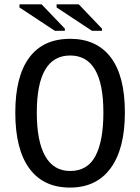

<svg xmlns="http://www.w3.org/2000/svg" viewBox="-20 -846 640 876"><path d="M549.8 -332.5Q549.8 -168 485.1 -79.1Q420.4 9.8 299.3 9.8Q177.7 9.8 113.8 -77.6Q49.8 -165 49.8 -332.5Q49.8 -497.1 113.3 -583Q176.8 -668.9 300.3 -668.9Q420.9 -668.9 485.4 -584.2Q549.8 -499.5 549.8 -332.5ZM451.7 -332.5Q451.7 -592.8 300.3 -592.8Q147.9 -592.8 147.9 -332.5Q147.9 -200.7 186.5 -133.3Q225.1 -65.9 299.8 -65.9Q379.4 -65.9 415.5 -134.3Q451.7 -202.6 451.7 -332.5ZM399.4 -705.6 238.3 -812V-826.2H339.4L445.3 -715.3V-705.6ZM230 -705.6 68.8 -812V-826.2H169.9L275.9 -715.3V-705.6Z"/></svg>

Font: Liberation Mono
Style: Regular
Weight: 400
Monospace: yes
Designer: Steve Matteson
Foundry: Ascender Corporation
Version: Version 2.1.5